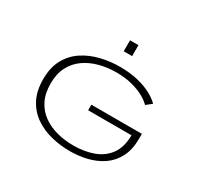

<svg xmlns="http://www.w3.org/2000/svg" viewBox="-184 -1151 1468 1402"><g transform="rotate(30 550.0 -449.5)"><path d="M533 -910H604V-817.5H533ZM556 11Q475.5 11 398.8 -8Q322 -27 260.2 -69Q198.5 -111 162 -179.8Q125.5 -248.5 125.5 -348Q125.5 -447 163.5 -515.8Q201.5 -584.5 265.2 -626.2Q329 -668 407.5 -687Q486 -706 567 -706Q657.5 -706 726 -688.2Q794.5 -670.5 840.8 -644.2Q887 -618 910.5 -592.5L864 -555.5Q840.5 -580.5 798.5 -603.8Q756.5 -627 697.8 -642.2Q639 -657.5 566.5 -657.5Q491.5 -657.5 423.5 -639.5Q355.5 -621.5 302.5 -584.2Q249.5 -547 219 -488.2Q188.5 -429.5 188.5 -348Q188.5 -264 218.5 -205Q248.5 -146 300.5 -109Q352.5 -72 418.5 -54.8Q484.5 -37.5 556.5 -37.5Q649.5 -37.5 724.5 -64.8Q799.5 -92 844 -153Q888.5 -214 889 -314.5H523.5V-361.5H949.5V-321.5Q949.5 -228.5 916.2 -164.5Q883 -100.5 826.8 -62Q770.5 -23.5 700.2 -6.2Q630 11 556 11Z"/></g></svg>

Font: Trispace Expanded ExtraLight
Style: Regular
Weight: 200
Width: 7
Designer: Tyler Finck
Foundry: Etcetera Type Company
Version: Version 1.210; ttfautohint (v1.8.3)